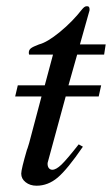

<svg xmlns="http://www.w3.org/2000/svg" viewBox="-20 -574 353 605"><path d="M195.8 -305.2H298.8L291 -270H187L130.9 -64Q129.9 -61 129.9 -58.1Q129.9 -49.3 134 -44.2Q138.2 -39.1 145 -39.1Q156.7 -39.1 173.6 -55.2Q190.4 -71.3 228 -119.1L241.2 -111.8Q192.4 -40.5 161.9 -14.6Q131.3 11.2 95.2 11.2Q74.7 11.2 60.8 0.2Q46.9 -10.7 46.9 -26.9Q46.9 -40.5 64.9 -102.1Q66.9 -106.4 69.1 -114.3Q71.3 -122.1 71.8 -123L110.8 -270H27.8L36.1 -305.2H121.1L147 -401.9H71.8Q70.8 -404.8 70.8 -408.2Q70.8 -416.5 77.1 -421.6Q83.5 -426.8 103 -434.1Q128.4 -440.4 168.5 -473.1Q208.5 -505.9 238.8 -544.9Q246.6 -554.2 252 -554.2H253.9H255.9Q262.2 -554.2 262.2 -543.9Q262.2 -540 261.2 -538.1L231.9 -434.1H313L308.1 -401.9H223.1Z"/></svg>

Font: Accordance
Style: Italic
Weight: 400
Italic angle: -11°
Version: Version 1.2 (build January 31, 2020) Miklal Software Solutio